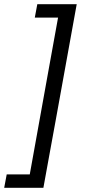

<svg xmlns="http://www.w3.org/2000/svg" viewBox="-31 -736 415 916"><path d="M335 -716 234 -158Q220 -79 205 0.5Q190 80 176 160H-11L1 96H111L200 -398Q211 -462 223 -525Q235 -588 246 -652H135L147 -716Z"/></svg>

Font: Source Serif 4 Caption
Style: Italic
Weight: 400
Italic angle: -12°
Designer: Frank Grießhammer
Foundry: Adobe Systems Incorporated
Version: Version 4.004;hotconv 1.0.117;makeotfexe 2.5.65602